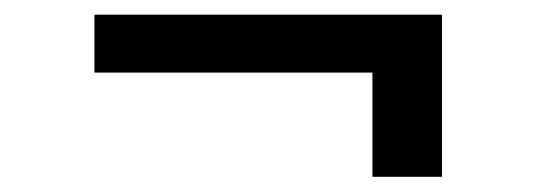

<svg xmlns="http://www.w3.org/2000/svg" viewBox="-20 -551 724 259"><path d="M482.4 -312.5V-453.1H107.4V-531.2H576.2V-312.5Z"/></svg>

Font: Michroma
Style: Regular
Weight: 400
Designer: Vernon Adams
Foundry: Vernon Adams
Version: Version 1.100; ttfautohint (v1.8.4.7-5d5b);gftools[0.9.29]